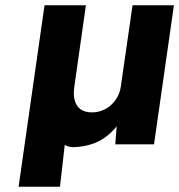

<svg xmlns="http://www.w3.org/2000/svg" viewBox="-20 -551 684 733"><path d="M51 162 150 -531H308L264 -222Q259 -189 265.5 -167Q272 -145 288 -133.5Q304 -122 331 -122Q352 -122 371 -129.5Q390 -137 404.5 -150.5Q419 -164 428.5 -181.5Q438 -199 441 -219L486 -531H644L568 0H420L428 -100L442 -90Q417 -55 390.5 -33.5Q364 -12 332.5 -1.5Q301 9 262 11Q250 11 240 8Q230 5 223.5 -0.5Q217 -6 214 -13L235 -66L209 162Z"/></svg>

Font: Lexend
Style: Bold Italic
Weight: 700
Italic angle: -8.13011°
Designer: Bonnie Shaver-Troup, Thomas Jockin
Foundry: Lexend
Version: Version 1.007